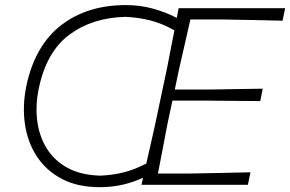

<svg xmlns="http://www.w3.org/2000/svg" viewBox="-20 -746 1171 775"><path d="M382 9.5Q293 9.5 229.5 -24Q166 -57.5 128.5 -115Q91 -172.5 80.5 -246Q70 -319.5 86.5 -399.5Q121 -562 226.2 -643.8Q331.5 -725.5 488 -725.5Q548 -725.5 601.5 -710Q655 -694.5 693.5 -673.5Q697.5 -694 701 -713H1131L1120.5 -662.5Q1068 -663.5 1008.8 -665Q949.5 -666.5 868.5 -667.5H748.5Q737.5 -619 726.8 -572Q716 -525 703.5 -470L685.5 -384.5H818Q888.5 -385.5 940.5 -386.5Q992.5 -387.5 1040.5 -388L1030.5 -338Q979.5 -338 928.2 -338.8Q877 -339.5 807.5 -340H676L655.5 -243.5Q645 -188.5 636 -141.2Q627 -94 617.5 -45.5H743.5Q812 -46.5 873.2 -48Q934.5 -49.5 991 -50.5L980.5 0H551Q554.5 -14 557.5 -28.5Q520 -11 476.2 -0.8Q432.5 9.5 382 9.5ZM137 -391Q122.5 -323.5 130 -260.8Q137.5 -198 168 -148Q198.5 -98 252.5 -68.5Q306.5 -39 385.5 -37Q438.5 -39.5 482.2 -51Q526 -62.5 570.5 -86Q579 -122.5 587.2 -159.2Q595.5 -196 605 -238L654.5 -472Q662.5 -514 669.8 -551Q677 -588 684 -623.5Q634.5 -651.5 585.8 -663.8Q537 -676 486 -678Q352 -674.5 260 -606Q168 -537.5 137 -391Z"/></svg>

Font: Commissioner Loud ExtraLight
Style: Italic
Weight: 200
Italic angle: -12°
Designer: Kostas Bartsokas
Foundry: Kostas Bartsokas
Version: Version 1.000; ttfautohint (v1.8.3)